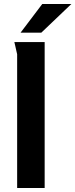

<svg xmlns="http://www.w3.org/2000/svg" viewBox="-20 -943 378 963"><path d="M52 -732H204V0H66V-671Q66 -672 62.5 -686Q59 -700 56 -715Q53 -730 52 -732ZM192 -923H338L187 -779H83Z"/></svg>

Font: Rosario Light
Style: Bold
Weight: 700
Version: Version 1.101; ttfautohint (v1.8.1.43-b0c9)